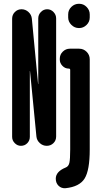

<svg xmlns="http://www.w3.org/2000/svg" viewBox="-20 -780 540 1027"><path d="M403.3 -759.8Q426.8 -759.8 443.4 -742.7Q460 -725.6 460 -703.1V-686.5Q460 -663.1 442.9 -646.5Q425.8 -629.9 403.3 -629.9H402.3Q378.9 -629.9 361.8 -647Q344.7 -664.1 344.7 -686.5V-703.1Q344.7 -726.6 361.8 -743.2Q378.9 -759.8 402.3 -759.8ZM403.3 -519.5Q426.8 -519.5 443.4 -502.9Q460 -486.3 460 -462.9V19.5Q460 130.9 432.6 174.8Q405.3 218.8 331.1 226.6Q308.6 228.5 293.5 213.9Q278.3 199.2 278.3 175.8Q278.3 137.7 331.1 116.2Q346.7 110.4 351.1 90.8Q355.5 71.3 355.5 19.5V-406.2Q355.5 -413.1 347.7 -413.1Q328.1 -413.1 314 -427.7Q299.8 -442.4 299.8 -460.9V-465.8Q299.8 -488.3 315.9 -503.9Q332 -519.5 353.5 -519.5ZM280.3 -681.6V-49.8Q280.3 -28.3 265.6 -14.2Q251 0 230 0Q209 0 192.9 -14.6Q176.8 -29.3 174.8 -49.8L140.6 -399.4V-400.4L139.6 -399.4V-47.9Q139.6 -28.3 126 -14.2Q112.3 0 91.8 0Q73.2 0 59.1 -14.2Q44.9 -28.3 44.9 -47.9V-679.7Q44.9 -701.2 59.6 -715.8Q74.2 -730.5 95.2 -730.5Q116.2 -730.5 132.3 -715.8Q148.4 -701.2 150.4 -679.7L183.6 -331.1V-330.1L184.6 -331.1V-681.6Q184.6 -701.2 198.7 -715.8Q212.9 -730.5 232.4 -730.5Q252 -730.5 266.1 -715.8Q280.3 -701.2 280.3 -681.6Z"/></svg>

Font: Rounded Mgen+ 2m bold
Style: Bold
Weight: 700
Designer: [Source Han Sans]
Ryoko NISHIZUKA  (kana & ideographs); Paul D. Hunt (Latin, Greek & Cyrillic); Wenlong ZHANG  (bopomofo
Version: Version 1.059.20150602